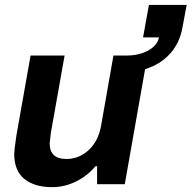

<svg xmlns="http://www.w3.org/2000/svg" viewBox="-20 -753 783 785"><path d="M192.9 12.2Q121.6 12.2 79.8 -21.2Q38.1 -54.7 38.1 -124Q38.1 -137.7 46.9 -198.2L105 -525.9H244.1L188 -210L183.1 -167Q183.1 -103 251 -103Q302.7 -103 342 -138.9Q381.3 -174.8 393.1 -237.8L443.8 -525.9H496.1Q549.3 -525.9 586.7 -546.9Q624 -567.9 629.9 -600.1H564.9L588.9 -732.9H743.2L726.1 -641.1Q714.8 -577.1 675 -533.2Q635.3 -489.3 573.2 -470.2L490.2 0H377V-73.2H370.1Q338.4 -34.7 291.3 -11.2Q244.1 12.2 192.9 12.2Z"/></svg>

Font: Archivo
Style: Bold Italic
Weight: 700
Italic angle: -10°
Designer: Hector Gatti
Foundry: Omnibus-Type
Version: Version 2.001